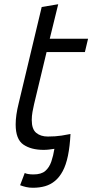

<svg xmlns="http://www.w3.org/2000/svg" viewBox="-20 -701 436 907"><path d="M135 186Q118 186 103 182.5Q88 179 75 174L97 116Q101 119 112.5 121Q124 123 138 123Q175 123 194 106.5Q213 90 222.5 62Q232 34 237 2Q224 4 211.5 5.5Q199 7 186 7Q127 7 90.5 -18Q54 -43 54 -113Q54 -156 68 -212L177 -668L255 -681L215 -518H396L381 -455H200L141 -209Q137 -192 133.5 -172.5Q130 -153 130 -134Q130 -91 151 -73.5Q172 -56 206 -56Q242 -56 271 -60.5Q300 -65 313 -68Q310 -9 301 34.5Q292 78 276.5 107Q261 136 240 153.5Q219 171 193 178.5Q167 186 135 186Z"/></svg>

Font: Ubuntu Sans
Style: Italic
Weight: 400
Italic angle: -13.5°
Designer: Dalton Maag Ltd
Foundry: Dalton Maag Ltd
Version: Version 1.006